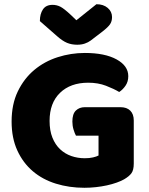

<svg xmlns="http://www.w3.org/2000/svg" viewBox="-20 -874 704 910"><path d="M614 -99Q614 -68 603 -53Q592 -38 568 -24Q554 -16 533 -8.5Q512 -1 487 4.5Q462 10 434.5 13Q407 16 380 16Q308 16 245 -3.5Q182 -23 135.5 -62.5Q89 -102 62 -161Q35 -220 35 -298Q35 -380 64.5 -441Q94 -502 142.5 -542.5Q191 -583 253.5 -603Q316 -623 382 -623Q477 -623 532.5 -592.5Q588 -562 588 -513Q588 -487 575 -468Q562 -449 545 -438Q520 -453 482.5 -467.5Q445 -482 398 -482Q314 -482 264.5 -434Q215 -386 215 -301Q215 -255 228.5 -221.5Q242 -188 265 -166.5Q288 -145 318 -134.5Q348 -124 382 -124Q404 -124 421 -128Q438 -132 447 -137V-231H340Q334 -242 328.5 -260Q323 -278 323 -298Q323 -334 339.5 -350Q356 -366 382 -366H551Q581 -366 597.5 -349.5Q614 -333 614 -303ZM342 -778 437 -854Q470 -854 490.5 -836.5Q511 -819 511 -793Q511 -773 501.5 -759Q492 -745 465 -724L410 -682Q398 -673 382 -667.5Q366 -662 346 -662Q319 -662 297.5 -671Q276 -680 250 -703L169 -774Q169 -808 183.5 -829.5Q198 -851 229 -851Q249 -851 266.5 -842Q284 -833 316 -803Z"/></svg>

Font: Baloo Tamma
Style: Regular
Weight: 400
Designer: Divya Kowshik and Ek Type
Foundry: Ek Type
Version: Version 1.443;PS 1.000;hotconv 16.6.51;makeotf.lib2.5.65220;